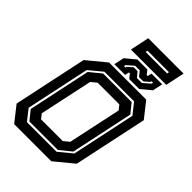

<svg xmlns="http://www.w3.org/2000/svg" viewBox="-281 -1099 1214 1214"><g transform="rotate(45 326.5 -492.0)"><path d="M86 0 5 -103 110 -597 235 -700H567L648 -597L543 -103L418 0ZM185 -141.5H379L416 -172L492 -528L468 -558.5H274L237 -528L161 -172ZM134 -66H399L486.5 -138L577.5 -566L520.5 -638H255.5L168.5 -566L77.5 -138ZM142 -80 92.5 -142 181.5 -562 257.5 -624H512.5L562.5 -562L473.5 -142L397 -80ZM266 -716 280.5 -784 348 -840H437L459 -812H468L474 -840H570L555.5 -772L488 -716H399L377 -744H368L362 -716ZM317.5 -751H331.5L333 -759L366 -788.5H401L429 -755H473L520 -796L522 -806H508L506.5 -798L473 -768.5H434L407 -802H366L319.5 -761ZM274.5 -855.5 301.5 -983.5H617.5L590.5 -855.5ZM351 -910.5H543L546 -924.5H354Z"/></g></svg>

Font: Tourney Thin
Style: Italic
Weight: 100
Italic angle: -12°
Designer: Tyler Finck
Foundry: Etcetera Type Co
Version: Version 1.015